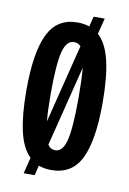

<svg xmlns="http://www.w3.org/2000/svg" viewBox="-74 -616 472 703"><g transform="rotate(10 162.5 -264.5)"><path d="M64 40 79 -20Q48 -50 34.5 -110.5Q21 -171 21 -261Q21 -402 54 -470Q87 -538 163 -538Q187 -538 207 -531L217 -569H258L243 -510Q275 -481 289.5 -420Q304 -359 304 -263Q304 -124 271 -56.5Q238 11 161 11Q135 11 114 3L105 40ZM111 -264Q111 -202 115 -162L188 -454Q178 -465 163 -465Q134 -465 122.5 -419Q111 -373 111 -264ZM163 -63Q191 -63 202.5 -109Q214 -155 214 -267Q214 -301 213 -328.5Q212 -356 210 -378L135 -79Q145 -63 163 -63Z"/></g></svg>

Font: Bricolage Grotesque 96pt Condensed
Style: Regular
Weight: 400
Width: 3
Designer: Mathieu Triay
Foundry: Atelier Triay
Version: Version 1.001; ttfautohint (v1.8.4.7-5d5b);gftools[0.9.33.de